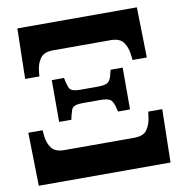

<svg xmlns="http://www.w3.org/2000/svg" viewBox="-80 -789 818 864"><g transform="rotate(-10 329.0 -357.0)"><path d="M51 -484 56 -714H602L607 -484H542L538 -514Q534 -544 518 -566.5Q502 -589 459 -589H198Q156 -589 139.5 -566.5Q123 -544 119 -514L116 -484ZM168 -267V-458H224L228 -439Q232 -424 235.5 -414Q239 -404 250.5 -398.5Q262 -393 290 -393H368Q406 -393 417 -405.5Q428 -418 432 -439L437 -458H492V-267H437L432 -286Q428 -307 417 -319.5Q406 -332 368 -332H290Q262 -332 250.5 -326.5Q239 -321 235.5 -311Q232 -301 228 -286L224 -267ZM28 0 23 -243H88L91 -213Q95 -182 111.5 -160Q128 -138 170 -138H488Q530 -138 546 -160Q562 -182 567 -213L571 -243H635L630 0Z"/></g></svg>

Font: Noto Serif SemiCondensed Black
Style: Regular
Weight: 900
Width: 4
Designer: Monotype Design Team
Foundry: Monotype Imaging Inc.
Version: Version 2.014; ttfautohint (v1.8.4.7-5d5b)